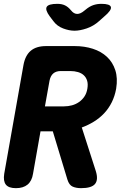

<svg xmlns="http://www.w3.org/2000/svg" viewBox="-25 -970 645 1000"><path d="M209 -416H308Q330 -416 350 -421.5Q370 -427 386.5 -438.5Q403 -450 414.5 -467Q426 -484 430 -508Q434 -532 429 -549Q424 -566 412 -577.5Q400 -589 381.5 -594.5Q363 -600 341 -600H292Q267 -600 252.5 -587.5Q238 -575 233 -550ZM186 -286 147 -65Q141 -27 118.5 -8.5Q96 10 58 10Q20 10 5.5 -8.5Q-9 -27 -3 -65L97 -630Q106 -681 135 -705.5Q164 -730 215 -730H364Q415 -730 458.5 -716Q502 -702 532 -674Q562 -646 575.5 -604.5Q589 -563 580 -508Q573 -469 557 -437Q541 -405 517.5 -380Q494 -355 464 -336.5Q434 -318 401 -306L474 -79Q488 -34 470 -12Q452 10 397 10Q372 10 353.5 2Q335 -6 326 -35L250 -286ZM274 -950Q297 -950 313.5 -942Q330 -934 344 -917L345 -916Q359 -898 376.5 -897.5Q394 -897 415 -915L420 -919Q440 -936 460 -943Q480 -950 503 -950Q548 -950 552.5 -933.5Q557 -917 519 -885L491 -860Q462 -834 426.5 -822Q391 -810 363 -810Q335 -810 303.5 -822Q272 -834 253 -860L234 -885Q209 -919 218.5 -934.5Q228 -950 274 -950Z"/></svg>

Font: Maple Mono NL ExtraBold
Style: Italic
Weight: 800
Italic angle: -10°
Monospace: yes
Designer: subframe7536
Version: Version 7.000